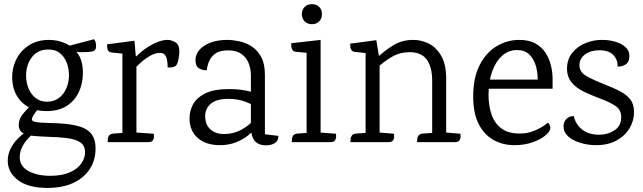

<svg xmlns="http://www.w3.org/2000/svg" viewBox="-20 -701 3171 947"><path d="M388.8 -334.2Q387.4 -284.3 367.1 -243.4Q346.8 -202.5 307.8 -177.8Q268.7 -153.1 210.2 -153.1Q133.3 -153.1 88.9 -196Q44.5 -238.9 40.5 -306.7Q37.4 -358.3 58.1 -403.4Q78.8 -448.5 121 -476.3Q163.1 -504.2 221.7 -504.2Q263.8 -504.2 302.6 -487.2Q341.4 -470.2 365.9 -433.2Q390.4 -396.3 388.8 -334.2ZM213.7 -199.3Q248 -200 271.8 -218.6Q295.6 -237.1 307.9 -266.9Q320.2 -296.8 320.2 -330.4Q320.2 -363.1 308.8 -392.4Q297.4 -421.7 274.1 -440Q250.8 -458.2 214.7 -456.6Q164.9 -455.8 136.8 -418.2Q108.7 -380.6 108.7 -328.4Q108.7 -294.9 120.6 -265.3Q132.5 -235.7 155.8 -217.5Q179.1 -199.3 213.7 -199.3ZM147.8 -197.1 186.3 -181.6Q159.6 -155.5 147.8 -136.9Q135.9 -118.3 137.5 -110.3Q139 -103.3 152 -100.1Q165 -96.8 185 -96.1Q204.9 -95.4 227.6 -94.2Q306.6 -93 355.6 -81.8Q404.7 -70.6 428 -43.7Q451.3 -16.8 451.3 31.8Q451.3 89.1 422.6 133Q393.9 176.9 340.9 201.4Q287.8 225.9 214.1 225.9Q119.6 225.9 68.9 187.5Q18.2 149.1 18.2 91.7Q18.2 60.1 32.3 32.1Q46.5 4.2 69.3 -18.8Q92.2 -41.8 119.5 -57.8Q146.8 -73.8 174.2 -80.8L185.3 -63.2Q156.1 -53.1 131.5 -30.9Q106.9 -8.7 92 18.8Q77.2 46.4 77.2 73.4Q77.2 118.6 120 142.4Q162.9 166.1 227.9 166.1Q284.5 166.1 322.9 149.6Q361.2 133.1 380.3 106.3Q399.4 79.5 399.4 50.2Q399.4 16.6 375.8 1.1Q352.2 -14.4 310.7 -19.8Q269.2 -25.2 215 -26.4Q174.2 -27.6 141.9 -31Q109.6 -34.4 90.9 -46.4Q72.3 -58.4 72.3 -84.7Q72.3 -114.4 95.3 -141.8Q118.4 -169.2 147.8 -197.1ZM299 -469.5 443.9 -507.5Q449.9 -500.5 452.4 -489.4Q454.9 -478.4 453.4 -467.3Q451.9 -456.2 443.9 -450.2Q435.9 -446.2 417 -444.7Q398.1 -443.2 376.9 -443.7Q355.6 -444.2 339.8 -445.2Q324 -446.2 321 -445.2Z M804.8 -504.2Q826.2 -504.2 845.4 -492.2Q864.6 -480.2 864.6 -447.8Q864.6 -428.7 860 -407.3Q855.4 -385.9 848.1 -377.3Q840.5 -370.9 830.4 -369.1Q820.2 -367.3 806.9 -368.5Q806.9 -390.3 803.8 -406.2Q800.7 -422.1 792.6 -431.2Q784.5 -440.3 768.9 -440.3Q743.2 -440.3 713.6 -421.8Q684.1 -403.3 652.9 -372.2V-47.3L738.6 -41.3Q739.6 -36.3 739.4 -26.2Q739.2 -16.2 733.2 -8.1Q727.3 0 711 0H510.8Q511.8 -5 511.9 -14.6Q512 -24.2 518.2 -32.8Q524.5 -41.5 542.2 -42.5L583.8 -45.3V-436.5L530.3 -442.3Q519.1 -443.5 514.1 -450.7Q509.2 -458 508.6 -467.3Q508 -476.5 508 -482.5L643.2 -500L649.8 -423.3H652.8Q671.8 -443.3 698.5 -461.8Q725.1 -480.4 753.6 -492.3Q782.1 -504.2 804.8 -504.2Z M1101.9 -504.2Q1126 -504.2 1157.7 -497.8Q1189.3 -491.5 1218.7 -473.8Q1248.1 -456.1 1267.3 -421.7Q1286.6 -387.2 1286.6 -331.1V-38.8L1353.1 -30.8Q1353.1 -5.8 1335.2 5Q1317.2 15.8 1292.3 15.8Q1263.3 15.8 1246.6 3.4Q1230 -9.1 1223.7 -30Q1217.5 -50.9 1217.5 -76.7V-327.2Q1217.5 -363.4 1205.4 -391.8Q1193.3 -420.2 1168.6 -436.4Q1143.8 -452.6 1105.2 -452.6Q1064 -452.6 1042 -436.6Q1019.9 -420.6 1010.8 -397.7Q1001.7 -374.8 1000.1 -354.9Q978.7 -353.3 961.4 -364.1Q944.2 -375 944.2 -404.5Q944.2 -446.7 987.8 -475.5Q1031.4 -504.2 1101.9 -504.2ZM1109.4 -261.6Q1154.1 -261.6 1191.6 -254.5Q1229.2 -247.4 1253.3 -235.1L1254.5 -158.3Q1246.6 -170.1 1226.4 -182.5Q1206.2 -194.9 1175.8 -204.1Q1145.4 -213.3 1105.7 -213.3Q1047.2 -213.3 1019.6 -189.2Q992 -165.1 992 -128.8Q992 -86.8 1017.2 -63.4Q1042.5 -39.9 1086.2 -39.9Q1131.4 -39.9 1170.7 -61.2Q1209.9 -82.6 1237.6 -115.6L1242.6 -74.5Q1228.6 -53.1 1203 -32.6Q1177.3 -12 1142.4 1.5Q1107.5 15 1065.3 15Q995.7 15 955.2 -20.4Q914.8 -55.8 914.8 -119.3Q914.8 -152.4 931.3 -184.8Q947.9 -217.2 990.4 -239.4Q1033 -261.6 1109.4 -261.6Z M1518.4 -581.6Q1496.8 -581.6 1482.8 -595.6Q1468.8 -609.6 1468.8 -631.1Q1468.8 -653.4 1482.8 -667Q1496.8 -680.6 1518.4 -680.6Q1540.9 -680.6 1554.4 -667Q1567.9 -653.4 1567.9 -631.1Q1567.9 -609.6 1554.4 -595.6Q1540.9 -581.6 1518.4 -581.6ZM1561.3 -504.2V0H1492.2V-440.7L1439.8 -445.5Q1427.9 -446.7 1422.7 -454.4Q1417.4 -462.2 1416.8 -472Q1416.2 -481.7 1416.2 -487.7ZM1558.1 -47.3 1637 -41.3Q1638 -36.3 1637.8 -26.2Q1637.6 -16.2 1631.7 -8.1Q1625.7 0 1609.4 0H1418.8Q1419.8 -5 1419.9 -14.6Q1420 -24.2 1426.2 -32.8Q1432.5 -41.5 1450.2 -42.5L1492.2 -45.3Z M2180.7 -47.3 2250.9 -41.3Q2251.9 -36.3 2251.7 -26.2Q2251.5 -16.2 2245.6 -8.1Q2239.6 0 2223.3 0H2037.1Q2038.1 -5 2038.2 -14.6Q2038.3 -24.2 2044.5 -32.8Q2050.7 -41.5 2068.4 -42.5L2111.6 -45.3V-303.9Q2111.6 -370.5 2084.9 -407.1Q2058.1 -443.7 2001.3 -443.7Q1957.7 -443.7 1923.9 -426.6Q1890.1 -409.4 1852.3 -377.2V-47.3L1923.3 -41.3Q1924.3 -36.3 1924.1 -26.2Q1923.9 -16.2 1917.9 -8.1Q1912 0 1895.7 0H1708.2Q1709.2 -5 1709.3 -14.6Q1709.4 -24.2 1715.7 -32.8Q1721.9 -41.5 1739.6 -42.5L1783.2 -45.3V-439.4L1730.8 -445Q1718.9 -446.2 1713.7 -453.6Q1708.4 -460.9 1707.8 -470.3Q1707.2 -479.7 1707.2 -485.7L1836.1 -502.9L1848.6 -426.9H1851.6Q1880.6 -453.7 1922.1 -479Q1963.7 -504.2 2018.8 -504.2Q2058.5 -504.2 2095.4 -485.7Q2132.2 -467.2 2156.5 -425.1Q2180.7 -383.1 2180.7 -311.6Z M2541.7 -504.2Q2587.8 -504.2 2619.4 -487.3Q2651.1 -470.4 2669.7 -442Q2688.4 -413.6 2697 -379.6Q2705.7 -345.6 2705.5 -311.5V-263.2H2356.4L2355.3 -308.5H2663.8L2630.9 -280.1Q2635.1 -330.3 2624.9 -369.6Q2614.7 -408.9 2591.3 -431.6Q2567.8 -454.2 2529.9 -454.2Q2488.8 -454.2 2457.1 -426.4Q2425.5 -398.6 2407.5 -348.7Q2389.6 -298.9 2389.6 -232.4Q2389.6 -181.4 2403.9 -138Q2418.1 -94.6 2451.9 -68.5Q2485.6 -42.4 2543.1 -42.4Q2571.5 -42.4 2595.3 -49.2Q2619.1 -56.1 2641 -67.9Q2662.9 -79.7 2682.6 -95.8Q2688.2 -91.4 2691.4 -84.2Q2694.7 -77 2694.7 -70.8Q2694.7 -53.9 2670.8 -33.6Q2646.9 -13.3 2606.5 0.9Q2566.2 15 2518 15Q2458.7 15 2412.5 -11.5Q2366.4 -38.1 2340.2 -91Q2313.9 -143.9 2313.9 -224.5Q2313.9 -317.3 2345.5 -379.4Q2377.1 -441.6 2429.2 -472.9Q2481.4 -504.2 2541.7 -504.2Z M2953 -504.2Q2982.7 -504.2 3013.1 -495.8Q3043.6 -487.4 3064.3 -469.4Q3085 -451.4 3084.2 -422.3Q3083.5 -392.6 3063.7 -381.9Q3044 -371.2 3026.4 -373Q3027.2 -406.1 3005.7 -429.2Q2984.2 -452.3 2938.4 -453.1Q2895.8 -453.9 2867.3 -433.7Q2838.8 -413.5 2838 -380.8Q2837.2 -346.1 2872.2 -326.1Q2907.2 -306 2965.5 -283.4Q3006.5 -267.4 3038.7 -250.7Q3071 -233.9 3089.4 -209.7Q3107.9 -185.4 3107.1 -145.5Q3107.1 -105.4 3084.8 -68.1Q3062.6 -30.8 3020 -7.5Q2977.3 15.8 2915.5 15Q2877.6 14.2 2841.5 3.3Q2805.3 -7.6 2782.4 -28.2Q2759.4 -48.8 2759.4 -78.7Q2760.2 -102.5 2775.3 -115.8Q2790.3 -129 2810.2 -128.2Q2818.6 -88.6 2850.2 -62.9Q2881.7 -37.3 2931.8 -36.5Q2975.6 -35.7 3009.4 -57.2Q3043.2 -78.7 3044 -120.7Q3044.8 -157.9 3018.1 -176.9Q2991.5 -195.8 2940.7 -214.6Q2900.9 -229.8 2863.2 -247.2Q2825.4 -264.5 2801 -292.4Q2776.6 -320.2 2776.6 -364.1Q2777.4 -409.5 2803.1 -441.2Q2828.8 -472.8 2868.7 -488.9Q2908.6 -505 2953 -504.2Z"/></svg>

Font: Karma Variable Light
Style: Regular
Weight: 300
Designer: Joana Correia
Foundry: Indian Type Foundry
Version: Version 3.000